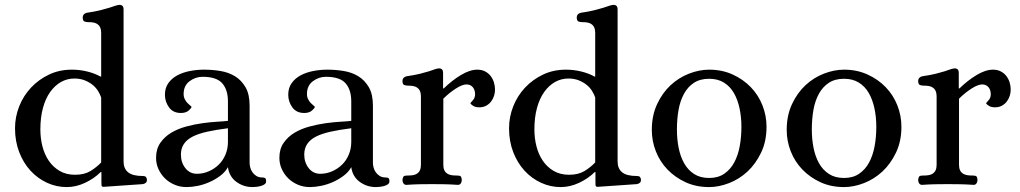

<svg xmlns="http://www.w3.org/2000/svg" viewBox="-20 -748 4142 780"><path d="M391 -352Q387 -364 378.5 -378Q370 -392 356.5 -403Q343 -414 324.5 -421.5Q306 -429 282 -429Q253 -429 228 -415Q203 -401 184 -374.5Q165 -348 154.5 -309.5Q144 -271 144 -222Q144 -186 152.5 -153Q161 -120 178.5 -94.5Q196 -69 222.5 -53.5Q249 -38 285 -38Q323 -38 348 -53.5Q373 -69 391 -88ZM482 -92Q482 -63 500.5 -48Q519 -33 560 -33Q571 -33 574 -27.5Q577 -22 577 -17Q577 -3 560 0L401 11Q393 11 392.5 5Q392 -1 392 -9V-49H389Q363 -23 326 -5.5Q289 12 251 12Q209 12 171 -5.5Q133 -23 104 -54.5Q75 -86 58 -130Q41 -174 41 -227Q41 -273 58 -316Q75 -359 106 -392Q137 -425 179 -445Q221 -465 272 -465Q304 -465 334.5 -457.5Q365 -450 388 -437H391V-590Q391 -603 391 -615.5Q391 -628 386.5 -637.5Q382 -647 371.5 -652.5Q361 -658 340 -658Q331 -658 323.5 -660.5Q316 -663 316 -678Q316 -684 320 -689Q324 -694 332 -696Q366 -701 388 -706.5Q410 -712 424 -716.5Q438 -721 446.5 -724Q455 -727 463 -728Q471 -729 476.5 -725Q482 -721 482 -709Z M803 -436Q774 -436 750 -418Q726 -400 726 -366Q726 -354 731 -344.5Q736 -335 742 -329Q748 -323 753 -319Q758 -315 758 -314Q758 -309 746.5 -299Q735 -289 715 -289Q683 -289 666.5 -312Q650 -335 650 -363Q650 -391 664 -410.5Q678 -430 700.5 -442Q723 -454 751.5 -459.5Q780 -465 809 -465Q843 -465 876 -459.5Q909 -454 935 -438Q961 -422 977.5 -393.5Q994 -365 994 -319V-86Q994 -78 996.5 -68Q999 -58 1005 -49Q1011 -40 1021 -33.5Q1031 -27 1046 -27Q1053 -27 1057 -24.5Q1061 -22 1061 -11Q1061 -4 1055 0.5Q1049 5 1040 7.5Q1031 10 1021.5 11Q1012 12 1006 12Q969 12 940 -9.5Q911 -31 906 -69Q895 -49 875 -34Q855 -19 831.5 -8.5Q808 2 783.5 7Q759 12 738 12Q712 12 689.5 2.5Q667 -7 650.5 -23Q634 -39 624 -60.5Q614 -82 614 -107Q614 -143 631.5 -168Q649 -193 676 -209Q703 -225 736.5 -234Q770 -243 802.5 -247.5Q835 -252 862.5 -253.5Q890 -255 906 -257V-336Q906 -383 883 -409.5Q860 -436 803 -436ZM906 -227Q858 -221 822 -213Q786 -205 762.5 -193Q739 -181 727 -163Q715 -145 715 -120Q715 -88 733 -65Q751 -42 780 -42Q805 -42 828 -52Q851 -62 868.5 -79Q886 -96 896 -120Q906 -144 906 -171Z M1304 -436Q1275 -436 1251 -418Q1227 -400 1227 -366Q1227 -354 1232 -344.5Q1237 -335 1243 -329Q1249 -323 1254 -319Q1259 -315 1259 -314Q1259 -309 1247.5 -299Q1236 -289 1216 -289Q1184 -289 1167.5 -312Q1151 -335 1151 -363Q1151 -391 1165 -410.5Q1179 -430 1201.5 -442Q1224 -454 1252.5 -459.5Q1281 -465 1310 -465Q1344 -465 1377 -459.5Q1410 -454 1436 -438Q1462 -422 1478.5 -393.5Q1495 -365 1495 -319V-86Q1495 -78 1497.5 -68Q1500 -58 1506 -49Q1512 -40 1522 -33.5Q1532 -27 1547 -27Q1554 -27 1558 -24.5Q1562 -22 1562 -11Q1562 -4 1556 0.5Q1550 5 1541 7.5Q1532 10 1522.5 11Q1513 12 1507 12Q1470 12 1441 -9.5Q1412 -31 1407 -69Q1396 -49 1376 -34Q1356 -19 1332.5 -8.5Q1309 2 1284.5 7Q1260 12 1239 12Q1213 12 1190.5 2.5Q1168 -7 1151.5 -23Q1135 -39 1125 -60.5Q1115 -82 1115 -107Q1115 -143 1132.5 -168Q1150 -193 1177 -209Q1204 -225 1237.5 -234Q1271 -243 1303.5 -247.5Q1336 -252 1363.5 -253.5Q1391 -255 1407 -257V-336Q1407 -383 1384 -409.5Q1361 -436 1304 -436ZM1407 -227Q1359 -221 1323 -213Q1287 -205 1263.5 -193Q1240 -181 1228 -163Q1216 -145 1216 -120Q1216 -88 1234 -65Q1252 -42 1281 -42Q1306 -42 1329 -52Q1352 -62 1369.5 -79Q1387 -96 1397 -120Q1407 -144 1407 -171Z M1690 -332Q1690 -345 1690 -357.5Q1690 -370 1685.5 -379.5Q1681 -389 1670.5 -394.5Q1660 -400 1639 -400Q1630 -400 1622.5 -402.5Q1615 -405 1615 -420Q1615 -426 1619 -431Q1623 -436 1631 -438Q1665 -443 1687 -448.5Q1709 -454 1723 -458.5Q1737 -463 1745 -466Q1753 -469 1761 -470Q1769 -471 1774.5 -467Q1780 -463 1780 -451V-389H1783Q1817 -422 1853 -443.5Q1889 -465 1919 -465Q1937 -465 1950.5 -458Q1964 -451 1973 -439.5Q1982 -428 1986.5 -413.5Q1991 -399 1991 -384Q1991 -371 1987 -358.5Q1983 -346 1975 -335.5Q1967 -325 1955 -318.5Q1943 -312 1927 -312Q1911 -312 1901.5 -318.5Q1892 -325 1891 -328Q1891 -330 1900.5 -340Q1910 -350 1910 -365Q1910 -383 1900.5 -394Q1891 -405 1875 -405Q1858 -405 1831.5 -388Q1805 -371 1781 -347V-103Q1781 -90 1781 -77.5Q1781 -65 1785.5 -55.5Q1790 -46 1801 -40.5Q1812 -35 1833 -35Q1842 -35 1848.5 -33.5Q1855 -32 1856 -17Q1856 -9 1852 -3Q1848 3 1840 3Q1811 1 1786.5 0.5Q1762 0 1735 0Q1708 0 1684 0.5Q1660 1 1631 3Q1623 3 1619 -3Q1615 -9 1615 -17Q1617 -32 1623 -33.5Q1629 -35 1639 -35Q1660 -35 1670.5 -40.5Q1681 -46 1685.5 -55.5Q1690 -65 1690 -77.5Q1690 -90 1690 -103Z M2398 -352Q2394 -364 2385.5 -378Q2377 -392 2363.5 -403Q2350 -414 2331.5 -421.5Q2313 -429 2289 -429Q2260 -429 2235 -415Q2210 -401 2191 -374.5Q2172 -348 2161.5 -309.5Q2151 -271 2151 -222Q2151 -186 2159.5 -153Q2168 -120 2185.5 -94.5Q2203 -69 2229.5 -53.5Q2256 -38 2292 -38Q2330 -38 2355 -53.5Q2380 -69 2398 -88ZM2489 -92Q2489 -63 2507.5 -48Q2526 -33 2567 -33Q2578 -33 2581 -27.5Q2584 -22 2584 -17Q2584 -3 2567 0L2408 11Q2400 11 2399.5 5Q2399 -1 2399 -9V-49H2396Q2370 -23 2333 -5.5Q2296 12 2258 12Q2216 12 2178 -5.5Q2140 -23 2111 -54.5Q2082 -86 2065 -130Q2048 -174 2048 -227Q2048 -273 2065 -316Q2082 -359 2113 -392Q2144 -425 2186 -445Q2228 -465 2279 -465Q2311 -465 2341.5 -457.5Q2372 -450 2395 -437H2398V-590Q2398 -603 2398 -615.5Q2398 -628 2393.5 -637.5Q2389 -647 2378.5 -652.5Q2368 -658 2347 -658Q2338 -658 2330.5 -660.5Q2323 -663 2323 -678Q2323 -684 2327 -689Q2331 -694 2339 -696Q2373 -701 2395 -706.5Q2417 -712 2431 -716.5Q2445 -721 2453.5 -724Q2462 -727 2470 -728Q2478 -729 2483.5 -725Q2489 -721 2489 -709Z M2861 -465Q2913 -465 2956 -445.5Q2999 -426 3030 -394Q3061 -362 3077.5 -320Q3094 -278 3094 -233Q3094 -174 3072 -128Q3050 -82 3016.5 -51Q2983 -20 2941.5 -4Q2900 12 2861 12Q2808 12 2765.5 -7.5Q2723 -27 2692 -59Q2661 -91 2644.5 -133Q2628 -175 2628 -220Q2628 -279 2649.5 -325Q2671 -371 2704.5 -402Q2738 -433 2779.5 -449Q2821 -465 2861 -465ZM2861 -25Q2897 -25 2922 -42Q2947 -59 2962.5 -87.5Q2978 -116 2985 -153.5Q2992 -191 2992 -233Q2992 -272 2984.5 -307.5Q2977 -343 2961.5 -370Q2946 -397 2921 -412.5Q2896 -428 2861 -428Q2824 -428 2799 -411.5Q2774 -395 2758.5 -366.5Q2743 -338 2736.5 -301Q2730 -264 2730 -222Q2730 -183 2737 -147.5Q2744 -112 2759.5 -84.5Q2775 -57 2800 -41Q2825 -25 2861 -25Z M3409 -465Q3461 -465 3504 -445.5Q3547 -426 3578 -394Q3609 -362 3625.5 -320Q3642 -278 3642 -233Q3642 -174 3620 -128Q3598 -82 3564.5 -51Q3531 -20 3489.5 -4Q3448 12 3409 12Q3356 12 3313.5 -7.5Q3271 -27 3240 -59Q3209 -91 3192.5 -133Q3176 -175 3176 -220Q3176 -279 3197.5 -325Q3219 -371 3252.5 -402Q3286 -433 3327.5 -449Q3369 -465 3409 -465ZM3409 -25Q3445 -25 3470 -42Q3495 -59 3510.5 -87.5Q3526 -116 3533 -153.5Q3540 -191 3540 -233Q3540 -272 3532.5 -307.5Q3525 -343 3509.5 -370Q3494 -397 3469 -412.5Q3444 -428 3409 -428Q3372 -428 3347 -411.5Q3322 -395 3306.5 -366.5Q3291 -338 3284.5 -301Q3278 -264 3278 -222Q3278 -183 3285 -147.5Q3292 -112 3307.5 -84.5Q3323 -57 3348 -41Q3373 -25 3409 -25Z M3785 -332Q3785 -345 3785 -357.5Q3785 -370 3780.5 -379.5Q3776 -389 3765.5 -394.5Q3755 -400 3734 -400Q3725 -400 3717.5 -402.5Q3710 -405 3710 -420Q3710 -426 3714 -431Q3718 -436 3726 -438Q3760 -443 3782 -448.5Q3804 -454 3818 -458.5Q3832 -463 3840 -466Q3848 -469 3856 -470Q3864 -471 3869.5 -467Q3875 -463 3875 -451V-389H3878Q3912 -422 3948 -443.5Q3984 -465 4014 -465Q4032 -465 4045.5 -458Q4059 -451 4068 -439.5Q4077 -428 4081.5 -413.5Q4086 -399 4086 -384Q4086 -371 4082 -358.5Q4078 -346 4070 -335.5Q4062 -325 4050 -318.5Q4038 -312 4022 -312Q4006 -312 3996.5 -318.5Q3987 -325 3986 -328Q3986 -330 3995.5 -340Q4005 -350 4005 -365Q4005 -383 3995.5 -394Q3986 -405 3970 -405Q3953 -405 3926.5 -388Q3900 -371 3876 -347V-103Q3876 -90 3876 -77.5Q3876 -65 3880.5 -55.5Q3885 -46 3896 -40.5Q3907 -35 3928 -35Q3937 -35 3943.5 -33.5Q3950 -32 3951 -17Q3951 -9 3947 -3Q3943 3 3935 3Q3906 1 3881.5 0.5Q3857 0 3830 0Q3803 0 3779 0.5Q3755 1 3726 3Q3718 3 3714 -3Q3710 -9 3710 -17Q3712 -32 3718 -33.5Q3724 -35 3734 -35Q3755 -35 3765.5 -40.5Q3776 -46 3780.5 -55.5Q3785 -65 3785 -77.5Q3785 -90 3785 -103Z"/></svg>

Font: Alice
Style: Regular
Weight: 400
Designer: Cyreal (www.cyreal.org)
Foundry: Cyreal (www.cyreal.org)
Version: Version 1.010